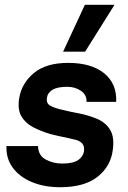

<svg xmlns="http://www.w3.org/2000/svg" viewBox="-20 -771 535 803"><path d="M232 12Q165 12 113.5 -9.5Q62 -31 33.5 -69.5Q5 -108 7 -160H139Q140 -121 171 -104Q202 -87 240 -87Q285 -87 306 -101Q327 -115 331 -137Q334 -159 324.5 -170Q315 -181 299 -185.5Q283 -190 268 -193Q251 -196 228 -201.5Q205 -207 192 -210Q151 -222 118.5 -239Q86 -256 69.5 -284.5Q53 -313 60 -359Q70 -422 121 -465Q172 -508 265 -508Q361 -508 415 -465Q469 -422 466 -345H342Q343 -375 318 -391.5Q293 -408 262 -408Q220 -408 199.5 -395.5Q179 -383 176 -361Q173 -340 188 -330.5Q203 -321 231 -314Q247 -310 274 -304Q301 -298 314 -296Q353 -288 387 -273.5Q421 -259 440 -229Q459 -199 452 -146Q444 -76 388.5 -32Q333 12 232 12ZM244 -555 335 -751H459L336 -555Z"/></svg>

Font: Host Grotesk
Style: Bold Italic
Weight: 700
Italic angle: -8°
Designer: Doğukan Karapınar
Foundry: Element Type
Version: Version 1.003; ttfautohint (v1.8.4.7-5d5b)